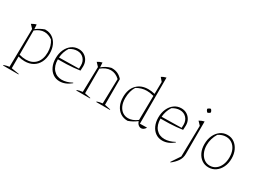

<svg xmlns="http://www.w3.org/2000/svg" viewBox="-47 -1528 3344 2503"><g transform="rotate(30 1624.5 -276.5)"><path d="M13 195V187Q29 182 47.5 176.5Q66 171 94 168L103 -406L55 -457Q73 -467 90 -475Q107 -483 125 -487L129 -419Q158 -442 189 -458.5Q220 -475 252 -486H259Q322 -486 367.5 -454.5Q413 -423 437.5 -368.5Q462 -314 462 -246Q462 -168 433 -111Q404 -54 351.5 -23.5Q299 7 228 7Q180 7 129 -7V169L245 188V195ZM264 -454Q196 -454 129 -399V-35Q183 -20 230 -20Q324 -20 378 -79.5Q432 -139 432 -245Q432 -339 384 -411Q324 -454 264 -454Z M752 6Q695 6 651.5 -24Q608 -54 583.5 -107.5Q559 -161 559 -231Q559 -303 585 -360.5Q611 -418 657 -451.5Q703 -485 763 -485Q810 -485 846 -463Q882 -441 903 -403Q924 -365 923 -316L920 -252Q872 -245 824.5 -240.5Q777 -236 721 -234Q665 -232 591 -232Q592 -134 640.5 -80Q689 -26 767 -26Q837 -26 917 -69L920 -62Q838 6 752 6ZM645 -419Q598 -347 592 -260L890 -265L892 -313Q892 -375 854.5 -415Q817 -455 758 -455Q700 -455 645 -419Z M1003 0V-8Q1019 -14 1038 -19Q1057 -24 1085 -27L1094 -406L1046 -457Q1078 -478 1116 -487L1120 -416Q1150 -442 1183 -459Q1216 -476 1252 -485H1266Q1310 -485 1348 -468Q1386 -451 1420 -413V-26L1509 -7V0H1303V-8Q1319 -14 1338 -19Q1357 -24 1385 -27L1394 -398Q1334 -455 1263 -455Q1192 -455 1120 -397V-26L1209 -7V0Z M1922 -751 1921 -752H1922ZM1775 8Q1715 8 1669.5 -22Q1624 -52 1598.5 -106Q1573 -160 1573 -232Q1573 -351 1637.5 -418Q1702 -485 1810 -485Q1857 -485 1908 -472L1911 -653L1867 -705Q1883 -715 1899 -722Q1915 -729 1937 -734V-40L2044 -42Q2031 -19 2014 -7.5Q1997 4 1979 4Q1956 4 1936 -13Q1916 -30 1906 -61Q1879 -40 1847 -22Q1815 -4 1779 8ZM1604 -233Q1604 -167 1625.5 -120Q1647 -73 1683.5 -48.5Q1720 -24 1766 -24Q1798 -24 1833 -37Q1868 -50 1903 -77L1908 -442Q1849 -457 1803 -457Q1762 -457 1725 -446Q1688 -435 1651 -414Q1604 -339 1604 -233Z M2297 6Q2240 6 2196.5 -24Q2153 -54 2128.5 -107.5Q2104 -161 2104 -231Q2104 -303 2130 -360.5Q2156 -418 2202 -451.5Q2248 -485 2308 -485Q2355 -485 2391 -463Q2427 -441 2448 -403Q2469 -365 2468 -316L2465 -252Q2417 -245 2369.5 -240.5Q2322 -236 2266 -234Q2210 -232 2136 -232Q2137 -134 2185.5 -80Q2234 -26 2312 -26Q2382 -26 2462 -69L2465 -62Q2383 6 2297 6ZM2190 -419Q2143 -347 2137 -260L2435 -265L2437 -313Q2437 -375 2399.5 -415Q2362 -455 2303 -455Q2245 -455 2190 -419Z M2534 199 2529 193 2618 60 2627 -406 2579 -457Q2614 -478 2653 -487V1Q2653 61 2622 108Q2591 155 2534 199ZM2642 -671Q2662 -653 2665 -628Q2649 -608 2624 -605Q2605 -622 2599 -646Q2616 -666 2642 -671Z M2993 7Q2936 7 2892 -23.5Q2848 -54 2823 -107.5Q2798 -161 2798 -230Q2798 -304 2824.5 -361.5Q2851 -419 2897.5 -452Q2944 -485 3003 -485Q3061 -485 3105 -453.5Q3149 -422 3174.5 -368Q3200 -314 3200 -244Q3200 -171 3173 -114.5Q3146 -58 3099.5 -25.5Q3053 7 2993 7ZM2997 -21Q3047 -21 3085.5 -49Q3124 -77 3146 -127.5Q3168 -178 3168 -243Q3168 -307 3146.5 -354.5Q3125 -402 3086.5 -428.5Q3048 -455 2997 -455Q2938 -455 2883 -418Q2830 -331 2830 -236Q2830 -173 2852 -124.5Q2874 -76 2911.5 -48.5Q2949 -21 2997 -21Z"/></g></svg>

Font: Piazzolla Thin
Style: Regular
Weight: 100
Designer: Juan Pablo del Peral
Foundry: Huerta Tipografica
Version: Version 1.330